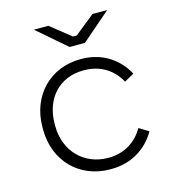

<svg xmlns="http://www.w3.org/2000/svg" viewBox="-108 -802 794 895"><g transform="rotate(-15 289.0 -354.5)"><path d="M278 -594H352L492 -715H421L324 -637H306L208 -715H138ZM314 6H319C417 6 493 -43 536 -118L490 -146C457 -89 400 -48 321 -48H319C203 -48 118 -134 118 -255V-265C118 -389 196 -472 312 -472H314C392 -472 452 -434 486 -371L533 -397C492 -474 415 -526 316 -526H312C166 -526 59 -418 59 -265V-255C59 -102 166 6 314 6Z"/></g></svg>

Font: Fixel Display Light
Style: Regular
Weight: 300
Designer: AlfaBravo + MacPaw
Foundry: Kyrylo Tkachov, Marchela Mozhyna, Serhii Makarenko, Maria Weinstein, Zakhar Kryvoshyya
Version: Version 1.211